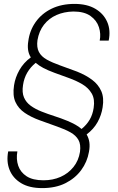

<svg xmlns="http://www.w3.org/2000/svg" viewBox="-20 -732 606 984"><path d="M196 232Q130 232 88 206.5Q46 181 29 138.5Q12 96 22 44H69Q62 84 73.5 117.5Q85 151 116.5 171.5Q148 192 203 192Q251 192 290.5 174.5Q330 157 356.5 124Q383 91 390 46Q395 8 382 -15Q369 -38 341.5 -53.5Q314 -69 274 -83Q234 -97 185 -115Q140 -131 107 -153.5Q74 -176 59 -209.5Q44 -243 52 -295Q58 -335 79.5 -373Q101 -411 138 -438Q127 -455 124 -476Q121 -497 125 -521Q132 -576 163 -619.5Q194 -663 244.5 -687.5Q295 -712 362 -712Q426 -712 468.5 -687Q511 -662 529.5 -619.5Q548 -577 537 -524H491Q498 -558 487 -592.5Q476 -627 444 -650Q412 -673 356 -673Q308 -672 269.5 -655Q231 -638 205.5 -605.5Q180 -573 172 -526Q167 -489 179.5 -465.5Q192 -442 220 -426.5Q248 -411 287.5 -397Q327 -383 375 -365Q420 -347 452 -323Q484 -299 499 -265Q514 -231 506 -182Q500 -142 480 -106Q460 -70 424 -43Q435 -24 438 -2.5Q441 19 436 46Q427 98 396 140Q365 182 315 207Q265 232 196 232ZM398 -71Q424 -92 439.5 -118.5Q455 -145 460 -179Q467 -224 450 -253Q433 -282 401.5 -300.5Q370 -319 332 -332.5Q294 -346 259 -359Q224 -372 201.5 -384Q179 -396 163 -410Q136 -388 119.5 -359.5Q103 -331 98 -296Q92 -258 103 -232.5Q114 -207 137.5 -190Q161 -173 192.5 -160.5Q224 -148 258.5 -137Q293 -126 327 -112Q348 -103 365.5 -93.5Q383 -84 398 -71Z"/></svg>

Font: DM Sans 11pt ExtraLight
Style: Italic
Weight: 250
Italic angle: -10°
Version: Version 4.004;gftools[0.9.30]